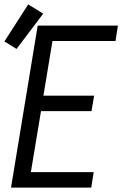

<svg xmlns="http://www.w3.org/2000/svg" viewBox="-34 -851 555 871"><path d="M16 0 137 -735H501L490 -665H204L163 -417H393L381 -347H152L106 -70H391L380 0ZM41 -629 -14 -663 94 -831 162 -789Z"/></svg>

Font: Iosevka SS04
Style: Italic
Weight: 400
Italic angle: -9°
Monospace: yes
Designer: Belleve Invis
Foundry: Belleve Invis
Version: Version 19.0.0; ttfautohint (v1.8.4)